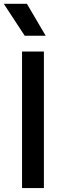

<svg xmlns="http://www.w3.org/2000/svg" viewBox="-22 -964 337 984"><path d="M91 0V-700H203V0ZM104.5 -781 -2.5 -944.5H116L212 -781Z"/></svg>

Font: Geologica Thin Cursive
Style: Regular
Weight: 400
Version: Version 1.010;gftools[0.9.28]